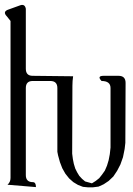

<svg xmlns="http://www.w3.org/2000/svg" viewBox="-32 -801 552 797"><path d="M389.6 -464.8Q369.1 -486.3 398.4 -486.3H460Q489.3 -486.3 489.3 -457L488.3 -208L485.4 -182.6L478.5 -148.4L467.8 -118.2L454.1 -91.8L438.5 -68.4L418.9 -49.8L398.4 -36.1L377 -26.4L353.5 -23.4H333L312.5 -25.4L292 -33.2L272.5 -44.9L254.9 -60.5L239.3 -80.1L226.6 -102.5L216.8 -127.9L209 -156.2L206.1 -170.9V-435.5Q206.1 -464.8 176.8 -464.8H103.5Q75.2 -464.8 75.2 -435.5V-74.2Q75.2 -44.9 104.5 -44.9Q117.2 -44.9 117.2 -24.4L-1 -34.2Q11.7 -44.9 11.7 -62.5V-713.9L-2.9 -732.4Q-23.4 -752.9 3.9 -761.7L52.7 -779.3Q71.3 -785.2 75.2 -764.6V-515.6Q75.2 -486.3 103.5 -486.3L271.5 -484.4Q268.6 -464.8 268.6 -445.3L267.6 -163.1L270.5 -140.6L274.4 -121.1L280.3 -101.6L288.1 -85.9L296.9 -71.3L308.6 -58.6L321.3 -47.9L349.6 -40L365.2 -49.8L379.9 -61.5L391.6 -76.2L403.3 -92.8L412.1 -113.3L418.9 -135.7L423.8 -161.1L426.8 -188.5V-435.5Q426.8 -464.8 389.6 -464.8Z"/></svg>

Font: B2 Hana
Style: Regular
Weight: 500
Version: 2020-08-05; (max)